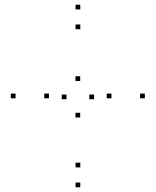

<svg xmlns="http://www.w3.org/2000/svg" viewBox="-20 -772 660 814"><path d="M594 -355.2V-375.2H574V-355.2ZM320.4 -732V-752H300.4V-732ZM46 -355.2V-375.2H26V-355.2ZM320.4 21.9V1.9H300.4V21.9ZM187.5 -355.2V-375.2H167.5V-355.2ZM320.4 -648.2V-668.2H300.4V-648.2ZM452.5 -355.2V-375.2H432.5V-355.2ZM320.4 -62.3V-82.3H300.4V-62.3ZM378.7 -351.3V-371.3H358.7V-351.3ZM320 -428.8V-448.8H300V-428.8ZM261.8 -351.3V-371.3H241.8V-351.3ZM320 -273.8V-293.8H300V-273.8Z"/></svg>

Font: Monaspace Xenon Dots Var
Style: Regular
Weight: 400
Designer: Riley Cran and the Lettermatic Team
Version: Version 1.100 (Monaspace Xenon Dots)